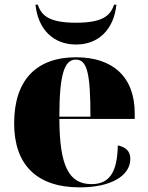

<svg xmlns="http://www.w3.org/2000/svg" viewBox="-20 -798 638 828"><path d="M308 -606C405 -606 471 -671 482 -778H472C456 -730 422 -700 308 -700C193 -700 159 -730 143 -778H133C144 -671 210 -606 308 -606ZM324 10C459 10 542 -40 542 -113C542 -147 521 -164 488 -171C486 -54 451 -4 375 -4C276 -4 237 -83 236 -285H561V-309C561 -468 465 -551 308 -551C138 -551 41 -454 41 -266C41 -91 135 10 324 10ZM370 -295H236C236 -482 259 -541 307 -541C356 -541 370 -482 370 -295Z"/></svg>

Font: Noto Serif Display Black
Style: Regular
Weight: 900
Designer: Monotype Design Team
Foundry: Monotype Imaging Inc.
Version: Version 2.009